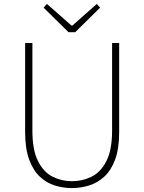

<svg xmlns="http://www.w3.org/2000/svg" viewBox="-20 -945 734 978"><path d="M346 13Q302 13 259.5 0Q217 -13 183 -45Q149 -77 128.5 -132.5Q108 -188 108 -272V-726H145V-280Q145 -181 173.5 -124.5Q202 -68 248 -45Q294 -22 346 -22Q400 -22 446.5 -45Q493 -68 522 -124.5Q551 -181 551 -280V-726H587V-272Q587 -188 566.5 -132.5Q546 -77 511 -45Q476 -13 433 0Q390 13 346 13ZM329 -781 202 -906 219 -925 344 -815H349L473 -925L490 -906L363 -781Z"/></svg>

Font: Source Han Sans SC ExtraLight
Style: Regular
Weight: 250
Designer: Ryoko NISHIZUKA 西塚涼子 (kana, bopomofo & ideographs); Paul D. Hunt (Latin, Greek & Cyrillic); Sandoll Communications 산돌커뮤니
Foundry: Adobe
Version: Version 2.004;hotconv 1.0.118;makeotfexe 2.5.65603